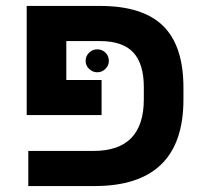

<svg xmlns="http://www.w3.org/2000/svg" viewBox="-20 -626 692 646"><path d="M463.9 -292V-333Q463.9 -411.6 428.2 -449.7Q392.6 -487.8 315.9 -487.8H203.1V-356.9H321.8V-238.8H69.8V-606H316.9Q460.4 -606 528.8 -538.8Q597.2 -471.7 597.2 -331.1V-291Q597.2 0 297.9 0H75.2V-118.2H294.9Q463.9 -118.2 463.9 -292ZM268.1 -420.9Q268.1 -437.5 279.8 -448.7Q291.5 -460 307.1 -460Q323.2 -460 334.7 -449Q346.2 -438 346.2 -420.9Q346.2 -405.3 334.5 -394Q322.8 -382.8 307.1 -382.8Q292 -382.8 280 -394Q268.1 -405.3 268.1 -420.9Z"/></svg>

Font: Libra Sans Modern
Style: Bold
Weight: 700
Foundry: Stefan Peev, Context Ltd
Version: Version 1.000